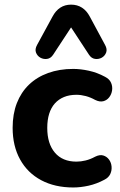

<svg xmlns="http://www.w3.org/2000/svg" viewBox="-20 -798 517 828"><path d="M295.8 10.5Q216.5 10.5 157.6 -20.9Q98.8 -52.2 66.6 -110.4Q34.5 -168.5 34.5 -247Q34.5 -306.2 52.6 -353.1Q70.8 -400 105 -432.9Q139.2 -465.8 187.6 -483.2Q236 -500.8 295.8 -500.8Q327.2 -500.8 363.1 -493Q399 -485.2 433 -466.8Q452 -457 458.9 -441.2Q465.8 -425.5 463.4 -408.5Q461 -391.5 451 -378.5Q441 -365.5 425.4 -361.5Q409.8 -357.5 390.2 -367.2Q370.5 -378.2 349.6 -383.8Q328.8 -389.2 309.8 -389.2Q279.2 -389.2 256 -379.6Q232.8 -370 216.6 -352Q200.5 -334 192.1 -307.5Q183.8 -281 183.8 -246.2Q183.8 -178.5 216.6 -139.8Q249.5 -101 309.8 -101Q328.8 -101 349.2 -106Q369.8 -111 390.2 -122.2Q409.8 -132 425 -127.6Q440.2 -123.2 449.9 -110.2Q459.5 -97.2 461.1 -80.2Q462.8 -63.2 455.5 -47.5Q448.2 -31.8 430 -22.8Q396.8 -5 362 2.8Q327.2 10.5 295.8 10.5ZM433.2 -604Q443.2 -586 437.8 -571.4Q432.2 -556.8 418.8 -549.2Q405.2 -541.8 389.8 -544Q374.2 -546.2 363.8 -562L286.5 -679.8L209.2 -562Q198.8 -546.2 183.2 -544Q167.8 -541.8 154.2 -549.2Q140.8 -556.8 135.2 -571.4Q129.8 -586 139.8 -604L206.2 -726Q219.8 -751.8 239.9 -764.9Q260 -778 286.5 -778Q313.2 -778 333.6 -764.9Q354 -751.8 367.5 -726Z"/></svg>

Font: Nunito ExtraLight
Style: Regular
Weight: 200
Designer: Vernon Adams
Foundry: Vernon Adams
Version: Version 3.602;April 4, 2023;FontCreator 14.0.0.2856 64-bit